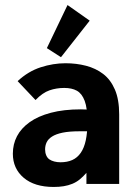

<svg xmlns="http://www.w3.org/2000/svg" viewBox="-20 -730 540 762"><path d="M193 12Q117 12 74 -24.5Q31 -61 31 -120Q31 -158 47.5 -189.5Q64 -221 97.5 -245Q131 -269 182 -282.5Q233 -296 301 -296Q307 -296 317 -295.5Q327 -295 339 -295Q351 -295 361 -294L364 -208Q356 -209 343.5 -209Q331 -209 318 -209Q305 -209 297 -209Q255 -209 228.5 -203.5Q202 -198 186.5 -188Q171 -178 165 -165Q159 -152 159 -137Q159 -124 163.5 -113.5Q168 -103 176 -97.5Q184 -92 195.5 -89Q207 -86 220 -86Q247 -86 267 -95Q287 -104 300.5 -123.5Q314 -143 320.5 -173.5Q327 -204 327 -246Q327 -301 316 -330Q305 -359 285 -370Q265 -381 235 -381Q204 -381 176.5 -371.5Q149 -362 121 -333L50 -408Q92 -447 141.5 -463Q191 -479 240 -479Q283 -479 321.5 -469Q360 -459 389.5 -436.5Q419 -414 436 -374.5Q453 -335 453 -276V0H323V-44Q310 -29 296.5 -18Q283 -7 267 -0.5Q251 6 233 9Q215 12 193 12ZM222 -503 166 -539 248 -710 336 -648Z"/></svg>

Font: Inconsolata ExtraBold
Style: Regular
Weight: 800
Designer: Raph Levien, Cyreal, Brenton Simpson
Foundry: Raph Levien, Cyreal, Google
Version: Version 3.001